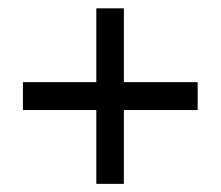

<svg xmlns="http://www.w3.org/2000/svg" viewBox="-20 -495 540 470"><path d="M283.2 -474.6V-293.9H463.9V-225.6H283.2V-44.9H215.8V-225.6H36.1V-293.9H215.8V-474.6Z"/></svg>

Font: BabelStone Shapes
Style: Regular
Weight: 400
Designer: Andrew West
Foundry: BabelStone
Version: Version 15.0.0 September 13, 2022